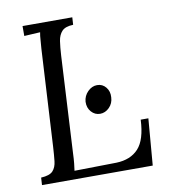

<svg xmlns="http://www.w3.org/2000/svg" viewBox="-79 -770 759 840"><g transform="rotate(-10 300.0 -350.0)"><path d="M298 -700 296 -667Q261 -666 246 -650Q231 -634 227 -607Q223 -580 221 -544L198 -115Q197 -88 195 -69Q193 -50 191 -37L378 -40Q441 -42 476 -80Q511 -118 515 -207H549L532 0H40L42 -33Q80 -35 94.5 -50.5Q109 -66 112 -93.5Q115 -121 117 -156L141 -588Q143 -608 144 -626.5Q145 -645 148 -660Q130 -659 112.5 -658Q95 -657 77 -656V-700ZM353 -389Q377 -389 392 -370.5Q407 -352 405 -326Q404 -299 386 -281Q368 -263 345 -263Q322 -263 306 -281Q290 -299 291 -326Q293 -352 311.5 -370.5Q330 -389 353 -389Z"/></g></svg>

Font: Lora Italic
Style: Italic
Weight: 400
Italic angle: -3°
Designer: Olga Karpushina, Alexei Vanyashin (Cyrillic)
Foundry: Cyreal
Version: Version 2.210; ttfautohint (v1.8.1.43-b0c9)